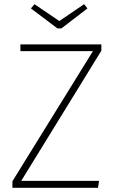

<svg xmlns="http://www.w3.org/2000/svg" viewBox="-20 -893 552 913"><path d="M462 -652 81 -33H451L446 0H39V-31L422 -650H77V-682H462ZM396 -853 272 -758H253L127 -853L144 -873L262 -793L380 -873Z"/></svg>

Font: FiraSans
Style: Regular
Weight: 200
Designer: Carrois Corporate & Edenspiekermann AG
Foundry: Carrois Corporate GbR & Edenspiekermann AG
Version: Version 3.106;PS 003.106;hotconv 1.0.70;makeotf.lib2.5.58329